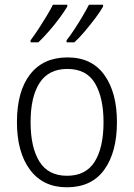

<svg xmlns="http://www.w3.org/2000/svg" viewBox="-20 -852 569 816"><path d="M477 -333Q477 -205 423 -130.5Q369 -56 264 -56Q163 -56 107.5 -130.5Q52 -205 52 -333Q52 -464 108 -536Q164 -608 267 -608Q370 -608 423.5 -533.5Q477 -459 477 -333ZM110 -333Q110 -226 147.5 -165.5Q185 -105 265 -105Q345 -105 382.5 -165Q420 -225 420 -333Q420 -436 384 -497.5Q348 -559 266 -559Q187 -559 148.5 -500Q110 -441 110 -333ZM418 -824Q407 -804 386 -776Q365 -748 341 -719.5Q317 -691 296 -672H263V-681Q279 -701 297 -728.5Q315 -756 331.5 -784Q348 -812 358 -832H418ZM266 -824Q254 -804 233.5 -776Q213 -748 188.5 -720Q164 -692 143 -672H110V-681Q126 -702 144 -729.5Q162 -757 178.5 -784.5Q195 -812 205 -832H266Z"/></svg>

Font: Noto Sans Malayalam UI SemiCondensed Light
Style: Regular
Weight: 300
Width: 4
Designer: Jelle Bosma - Monotype Design Team
Foundry: Monotype Imaging Inc.
Version: Version 2.104; ttfautohint (v1.8.4.7-5d5b)